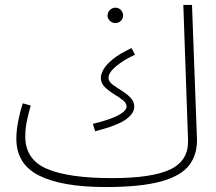

<svg xmlns="http://www.w3.org/2000/svg" viewBox="-20 -734 872 775"><path d="M406 21Q231 21 138.5 -25Q46 -71 46 -174Q46 -207 53.5 -245.5Q61 -284 72 -317L104 -308Q96 -280 89 -248.5Q82 -217 82 -183Q82 -90 169.5 -52.5Q257 -15 432 -15Q594 -15 668 -50.5Q742 -86 739 -169L720 -714H755L775 -175Q777 -111 744 -67.5Q711 -24 629.5 -1.5Q548 21 406 21ZM364 -204 355 -234Q411 -248 440 -260.5Q469 -273 480 -284Q491 -295 491 -303Q491 -318 475.5 -330Q460 -342 439.5 -354.5Q419 -367 403 -382.5Q387 -398 387 -420Q387 -434 397 -452.5Q407 -471 433.5 -493.5Q460 -516 511 -540L525 -513Q480 -493 449 -467Q418 -441 418 -420Q418 -405 434 -393Q450 -381 470.5 -368.5Q491 -356 506.5 -340Q522 -324 522 -303Q522 -277 489 -252.5Q456 -228 364 -204ZM446 -641Q433 -641 423.5 -650Q414 -659 414 -671Q414 -684 423.5 -693.5Q433 -703 446 -703Q459 -703 468 -693.5Q477 -684 477 -671Q477 -659 468 -650Q459 -641 446 -641Z"/></svg>

Font: Noto Sans Arabic UI XLt
Style: Regular
Weight: 200
Designer: Monotype Design Team, Nadine Chahine and Nizar Qandah
Foundry: Monotype Imaging Inc.
Version: Version 2.010; ttfautohint (v1.8.4.7-5d5b)